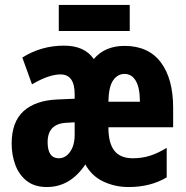

<svg xmlns="http://www.w3.org/2000/svg" viewBox="-20 -744 749 774"><path d="M482 -559Q578 -559 628 -493Q678 -427 678 -309V-231H417Q417 -167 441 -136.5Q465 -106 515 -106Q552 -106 584 -116Q616 -126 652 -148V-29Q587 10 498 10Q444 10 397 -12Q350 -34 324 -81Q263 10 169 10Q119 10 87.5 -15Q56 -40 41.5 -80Q27 -120 27 -165Q27 -252 74.5 -295.5Q122 -339 211 -343L281 -346V-364Q281 -444 224 -444Q177 -444 109 -404L70 -512Q146 -560 238 -560Q321 -560 358 -506Q403 -559 482 -559ZM482 -446Q454 -446 436 -420Q418 -394 417 -334H544Q544 -390 527.5 -418Q511 -446 482 -446ZM247 -249Q172 -245 172 -171Q172 -106 217 -106Q244 -106 262.5 -132Q281 -158 281 -201V-251ZM503 -724V-619H217V-724Z"/></svg>

Font: Noto Sans ExtraCondensed ExtraBold
Style: Regular
Weight: 800
Width: 2
Designer: Monotype Design Team
Foundry: Monotype Imaging Inc.
Version: Version 2.013; ttfautohint (v1.8.4.7-5d5b)